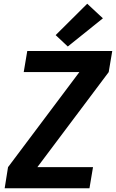

<svg xmlns="http://www.w3.org/2000/svg" viewBox="-20 -1008 621 1028"><path d="M5 0H459L478 -113H180L562 -622L581 -735H126L107 -622H405L23 -113ZM343 -759 531 -910 447 -988 278 -820Z"/></svg>

Font: Iosevka Sparkle Extrabold
Style: Italic
Weight: 800
Italic angle: -9°
Designer: Belleve Invis
Foundry: Belleve Invis
Version: Version 4.5.0; ttfautohint (v1.8.3)